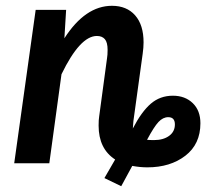

<svg xmlns="http://www.w3.org/2000/svg" viewBox="-20 -563 719 662"><path d="M671 -138Q671 -66 619 -26Q567 14 488 14Q463 14 436 9L398 79L340 51L377 -13Q320 -50 320 -130Q320 -151 322 -162L349 -362Q351 -373 351 -391Q351 -417 341.5 -428Q332 -439 314 -439Q256 -439 192 -307L150 0H29L103 -529H208L202 -431Q274 -543 366 -543Q417 -543 446 -510Q475 -477 475 -417Q475 -399 472 -378L440 -146Q438 -126 438 -120Q468 -178 500 -205.5Q532 -233 576 -233Q618 -233 644.5 -207.5Q671 -182 671 -138ZM583 -134Q583 -159 560 -159Q542 -159 526.5 -142.5Q511 -126 487 -81Q494 -80 511 -80Q543 -80 563 -94.5Q583 -109 583 -134Z"/></svg>

Font: Fira Sans Condensed Medium
Style: Italic
Weight: 500
Width: 3
Italic angle: -8°
Designer: bBox Type GmbH & Carrois Corporate GbR & Edenspiekermann AG
Foundry: bBox Type GmbH & Carrois Corporate GbR & Edenspiekermann AG
Version: Version 4.301